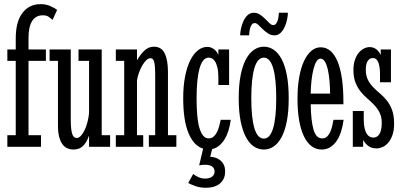

<svg xmlns="http://www.w3.org/2000/svg" viewBox="-20 -701 1926 917"><path d="M15.1 -464.8H55.2V-518.1Q55.2 -597.2 87.2 -639.2Q119.1 -681.2 173.8 -681.2Q199.7 -681.2 219.5 -672.4Q239.3 -663.6 252.9 -653.8L231 -606Q225.1 -610.8 220.2 -615Q215.3 -619.1 210.4 -622.1Q205.6 -625 199.2 -626.5Q192.9 -627.9 184.1 -627.9Q150.9 -627.9 133.5 -600.6Q116.2 -573.2 116.2 -520V-464.8H199.2V-410.2H116.2V-55.2H175.8V0H15.1V-55.2H55.2V-410.2H15.1Z M505.9 0H405.3V-53.2Q397.9 -32.7 389.4 -19.8Q380.9 -6.8 371.3 0.5Q361.8 7.8 351.3 10.5Q340.8 13.2 330.1 13.2Q315.9 13.2 302.7 7.8Q289.6 2.4 279.3 -10.7Q269 -23.9 262.9 -46.1Q256.8 -68.4 256.8 -102.1V-410.2H216.8V-464.8H317.9V-132.8Q317.9 -105 319.8 -87.4Q321.8 -69.8 325.4 -59.8Q329.1 -49.8 334.5 -45.9Q339.8 -42 346.2 -42Q356.9 -42 366.7 -52.7Q376.5 -63.5 384.5 -80.3Q392.6 -97.2 397.9 -118.4Q403.3 -139.6 405.3 -160.2V-410.2H355V-464.8H465.8V-55.2H505.9Z M533.2 -464.8H634.3V-413.1Q651.4 -442.4 670.7 -460.2Q689.9 -478 714.8 -478Q751 -478 766.6 -446.3Q782.2 -414.6 782.2 -356V-55.2H822.3V0H690.9V-55.2H721.2V-336.9Q721.2 -363.8 720 -380.4Q718.8 -397 716.1 -406.5Q713.4 -416 709 -419.4Q704.6 -422.9 698.2 -422.9Q688.5 -422.9 678.5 -413.3Q668.5 -403.8 659.7 -388.7Q650.9 -373.5 644 -354.7Q637.2 -335.9 634.3 -316.9V-55.2H664.1V0H533.2V-55.2H573.2V-410.2H533.2Z M1022.9 -294.9V-330.1Q1022.9 -359.9 1018.3 -378.7Q1013.7 -397.5 1006.8 -408Q1000 -418.5 991.9 -422.1Q983.9 -425.8 977.1 -425.8Q961.9 -425.8 950.9 -412.4Q939.9 -398.9 932.9 -373.8Q925.8 -348.6 922.4 -313Q918.9 -277.3 918.9 -232.9Q918.9 -188 921.9 -152.3Q924.8 -116.7 931.9 -91.8Q939 -66.9 950 -53.5Q960.9 -40 977.1 -40Q991.2 -40 1001 -49.1Q1010.7 -58.1 1017.1 -71.5Q1023.4 -85 1027.3 -100.3Q1031.2 -115.7 1034.2 -128.9H1082Q1078.6 -101.6 1071.3 -77.9Q1064 -54.2 1052.7 -35.9Q1041.5 -17.6 1026.6 -5.4Q1011.7 6.8 993.2 11.2L983.9 47.9Q994.1 47.9 1006.3 51.3Q1018.6 54.7 1029.5 62.7Q1040.5 70.8 1047.9 84.2Q1055.2 97.7 1055.2 118.2Q1055.2 140.1 1046.9 155Q1038.6 169.9 1025.9 179Q1013.2 188 997.1 191.9Q981 195.8 965.8 195.8Q935.1 195.8 913.1 187.7Q891.1 179.7 878.9 172.9L902.8 129.9Q914.1 139.2 928.7 145.5Q943.4 151.9 960 151.9Q981 151.9 992.9 142.6Q1004.9 133.3 1004.9 118.2Q1004.9 108.9 1001 102.5Q997.1 96.2 990.5 92.5Q983.9 88.9 975.8 87.4Q967.8 85.9 959 85.9Q944.3 85.9 931.2 88.9L950.2 8.8Q905.8 -4.4 880.4 -64.9Q855 -125.5 855 -231.9Q855 -291.5 864.3 -337.4Q873.5 -383.3 889.4 -414.3Q905.3 -445.3 926 -461.2Q946.8 -477.1 970.2 -477.1Q980.5 -477.1 988.8 -473.6Q997.1 -470.2 1003.7 -464.8Q1010.3 -459.5 1015.1 -452.6Q1020 -445.8 1022.9 -439V-464.8H1074.2V-294.9Z M1358.9 -231.9Q1358.9 -168 1349.9 -121.8Q1340.8 -75.7 1324.7 -45.7Q1308.6 -15.6 1286.9 -1.2Q1265.1 13.2 1240.2 13.2Q1214.8 13.2 1192.9 -1.2Q1170.9 -15.6 1154.8 -45.7Q1138.7 -75.7 1129.4 -121.8Q1120.1 -168 1120.1 -231.9Q1120.1 -295.4 1129.4 -342Q1138.7 -388.7 1155 -418.7Q1171.4 -448.7 1193.4 -463.4Q1215.3 -478 1240.2 -478Q1265.1 -478 1286.9 -463.6Q1308.6 -449.2 1324.7 -419.2Q1340.8 -389.2 1349.9 -342.5Q1358.9 -295.9 1358.9 -231.9ZM1299.3 -231.9Q1299.3 -327.1 1284.4 -376.5Q1269.5 -425.8 1240.2 -425.8Q1210 -425.8 1195.1 -376Q1180.2 -326.2 1180.2 -231.9Q1180.2 -137.7 1195.1 -88.4Q1210 -39.1 1240.2 -39.1Q1269.5 -39.1 1284.4 -88.4Q1299.3 -137.7 1299.3 -231.9ZM1355 -640.1Q1355 -627.4 1351.3 -608.9Q1347.7 -590.3 1340.1 -573.2Q1332.5 -556.2 1320.3 -544.2Q1308.1 -532.2 1291 -532.2Q1273.9 -532.2 1260.3 -541.3Q1246.6 -550.3 1235.1 -561.3Q1223.6 -572.3 1214.4 -581.5Q1205.1 -590.8 1196.8 -590.8Q1188 -590.8 1182.6 -583.5Q1177.2 -576.2 1174.6 -566.4Q1171.9 -556.6 1171.1 -546.9Q1170.4 -537.1 1169.9 -532.2H1127Q1127 -544.4 1130.6 -562.7Q1134.3 -581.1 1141.8 -598.4Q1149.4 -615.7 1161.9 -627.9Q1174.3 -640.1 1191.9 -640.1Q1208.5 -640.1 1222.2 -630.9Q1235.8 -621.6 1246.8 -610.6Q1257.8 -599.6 1267.1 -590.3Q1276.4 -581.1 1284.7 -581.1Q1293.5 -581.1 1298.8 -588.4Q1304.2 -595.7 1306.9 -605.5Q1309.6 -615.2 1310.5 -625Q1311.5 -634.8 1312 -640.1H1355Z M1556.6 -253.9Q1556.2 -286.6 1553.5 -316.9Q1550.8 -347.2 1545.4 -370.4Q1540 -393.6 1531.5 -407.2Q1522.9 -420.9 1510.7 -420.9Q1499.5 -420.9 1491.2 -407.2Q1482.9 -393.6 1477.1 -370.4Q1471.2 -347.2 1467.8 -316.9Q1464.4 -286.6 1463.9 -253.9ZM1519 -40Q1533.2 -40 1542.5 -49.1Q1551.8 -58.1 1557.6 -71.5Q1563.5 -85 1566.9 -100.3Q1570.3 -115.7 1572.8 -128.9H1621.1Q1617.2 -98.6 1608.9 -72.5Q1600.6 -46.4 1587.4 -27.3Q1574.2 -8.3 1556.4 2.4Q1538.6 13.2 1516.1 13.2Q1489.7 13.2 1468.5 -2.4Q1447.3 -18.1 1432.1 -48.8Q1417 -79.6 1408.9 -125Q1400.9 -170.4 1400.9 -230Q1400.9 -286.1 1408.9 -331.5Q1417 -377 1431.6 -408.7Q1446.3 -440.4 1466.6 -457.8Q1486.8 -475.1 1511.7 -475.1Q1563.5 -475.1 1591.8 -408.2Q1620.1 -341.3 1620.1 -213.9V-203.1H1463.9Q1465.3 -123 1477.5 -81.5Q1489.7 -40 1519 -40Z M1665 0V-170.9H1717.3V-129.9Q1717.3 -104.5 1721.4 -87.9Q1725.6 -71.3 1731.9 -61.5Q1738.3 -51.8 1746.3 -47.9Q1754.4 -43.9 1762.2 -43.9Q1769.5 -43.9 1776.9 -46.9Q1784.2 -49.8 1790 -57.6Q1795.9 -65.4 1799.6 -78.9Q1803.2 -92.3 1803.2 -113.8Q1803.2 -142.6 1793.2 -162.6Q1783.2 -182.6 1768.1 -198.7Q1752.9 -214.8 1735.6 -229.5Q1718.3 -244.1 1703.1 -262.7Q1688 -281.2 1678 -306.2Q1668 -331.1 1668 -367.2Q1668 -393.1 1674.6 -413.3Q1681.2 -433.6 1692.1 -447.5Q1703.1 -461.4 1717.3 -468.8Q1731.4 -476.1 1746.1 -476.1Q1762.7 -476.1 1776.4 -466.3Q1790 -456.5 1798.3 -438V-464.8H1847.2V-308.1H1794.9V-347.2Q1794.9 -368.7 1792.2 -383.3Q1789.6 -397.9 1785.2 -407Q1780.8 -416 1774.7 -419.9Q1768.6 -423.8 1761.2 -423.8Q1754.9 -423.8 1748.8 -421.1Q1742.7 -418.5 1737.8 -412.1Q1732.9 -405.8 1730 -395.3Q1727.1 -384.8 1727.1 -369.1Q1727.1 -339.4 1737.1 -319.8Q1747.1 -300.3 1762.2 -284.7Q1777.3 -269 1794.7 -254.6Q1812 -240.2 1827.1 -221.4Q1842.3 -202.6 1852.3 -176.3Q1862.3 -149.9 1862.3 -110.8Q1862.3 -77.6 1854 -54.9Q1845.7 -32.2 1833.3 -18.3Q1820.8 -4.4 1806.2 1.7Q1791.5 7.8 1779.3 7.8Q1755.9 7.8 1740.7 -2.7Q1725.6 -13.2 1714.4 -32.2V0Z"/></svg>

Font: Stint Ultra Condensed
Style: Regular
Weight: 400
Width: 1
Designer: Astigmatic (AOETI)
Foundry: Astigmatic (AOETI)
Version: Version 1.000